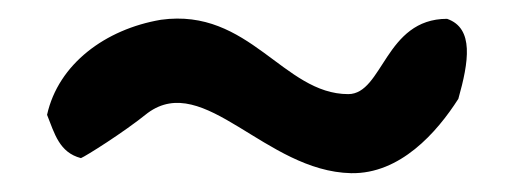

<svg xmlns="http://www.w3.org/2000/svg" viewBox="-20 -371 557 204"><path d="M30 -249C38 -229 43 -209 66 -203C71 -205 111 -230 137 -251C197 -295 262 -189 353 -187C405 -186 444 -230 467 -266C478 -305 484 -341 455 -351C389 -351 387 -271 350 -271C281 -271 245 -363 151 -350C92 -340 42 -303 30 -249Z"/></svg>

Font: Snowfall
Style: Regular
Weight: 400
Designer: Jasper
Foundry: Cannot Into Space Fonts
Version: Version 0.9